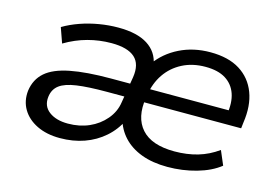

<svg xmlns="http://www.w3.org/2000/svg" viewBox="-73 -645 1152 800"><g transform="rotate(15 503.0 -245.0)"><path d="M232 9Q175 9 133 -11.5Q91 -32 70 -67.5Q49 -103 54 -148Q61 -198 96 -228.5Q131 -259 200 -272.5Q269 -286 374 -286H473L464 -228H372Q292 -228 243 -221Q194 -214 170 -196Q146 -178 142 -145Q137 -104 167.5 -81Q198 -58 249 -58Q299 -58 340 -76Q381 -94 409 -127Q437 -160 443 -201L462 -315Q471 -373 440 -401Q409 -429 339 -429Q287 -429 237 -415.5Q187 -402 140 -374L117 -439Q149 -458 187.5 -471.5Q226 -485 267.5 -492Q309 -499 350 -499Q431 -499 476.5 -470Q522 -441 531 -388H518Q555 -440 614.5 -469.5Q674 -499 747 -499Q825 -499 874.5 -468Q924 -437 945 -381.5Q966 -326 955 -252L952 -226H512L520 -285H904L880 -266Q889 -319 876 -356.5Q863 -394 830 -414.5Q797 -435 743 -435Q687 -435 643.5 -412.5Q600 -390 573 -350.5Q546 -311 538 -258L536 -245Q522 -159 565.5 -110Q609 -61 708 -61Q762 -61 808 -74.5Q854 -88 894 -117L920 -56Q881 -25 821 -8Q761 9 696 9Q632 9 584 -9Q536 -27 505.5 -60Q475 -93 464 -136H481Q459 -90 422 -57.5Q385 -25 337 -8Q289 9 232 9Z"/></g></svg>

Font: Nunito Sans 10pt SemiExpanded
Style: Italic
Weight: 400
Width: 6
Italic angle: -9°
Designer: Vernon Adams
Foundry: Vernon Adams
Version: Version 3.101;gftools[0.9.27]